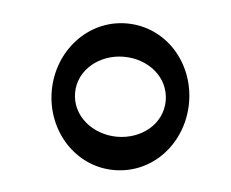

<svg xmlns="http://www.w3.org/2000/svg" viewBox="-31 -944 345 287"><g transform="rotate(5 142.0 -800.0)"><path d="M252 -800C252 -860 208 -910 149 -910C91 -910 46 -860 46 -800C46 -740 91 -690 149 -690C208 -690 252 -740 252 -800ZM81 -800C81 -835 113 -860 149 -860C186 -860 217 -835 217 -800C217 -765 186 -740 149 -740C113 -740 81 -765 81 -800Z"/></g></svg>

Font: Nupuram Condensed Thin
Style: Regular
Weight: 100
Width: 3
Designer: Santhosh Thottingal (santhosh.thottingal@gmail.com)
Foundry: SMC
Version: Version 1.000